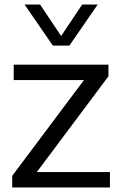

<svg xmlns="http://www.w3.org/2000/svg" viewBox="-20 -828 535 848"><path d="M34 0V-51.5L351 -474.5H40.5V-542.5H459V-491L142.5 -68H465.5V0ZM213.5 -626.5 88.5 -808H157L250 -669L343 -808H411.5L286.5 -626.5Z"/></svg>

Font: Encode Sans SemiExpanded SemiExpanded
Style: Regular
Weight: 400
Width: 6
Designer: Multiple Designers
Foundry: Impallari Type
Version: Version 3.000; ttfautohint (v1.8.3) -l 8 -r 50 -G 200 -x 14 